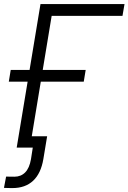

<svg xmlns="http://www.w3.org/2000/svg" viewBox="-26 -748 651 973"><path d="M605 -727.5 594.7 -667.5H235.8L125.5 0H58.6L179.2 -727.5ZM18.6 -334 28.3 -393.6H408.2L398.4 -334ZM37.1 205.1Q25.9 205.1 15.1 204.8Q4.4 204.6 -5.9 204.1L4.9 147Q15.1 147 25.6 147.2Q36.1 147.5 46.9 147.5Q80.1 147.5 101.6 125.7Q123 104 130.9 59.1L140.1 0H98.6L107.9 -57.6H212.9L193.8 57.6Q181.6 130.9 141.8 168Q102.1 205.1 37.1 205.1Z"/></svg>

Font: Inter 28pt Light
Style: Italic
Weight: 300
Italic angle: -9.3988°
Designer: Rasmus Andersson
Foundry: rsms
Version: Version 4.001;git-66647c0bb